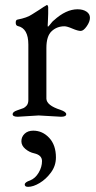

<svg xmlns="http://www.w3.org/2000/svg" viewBox="-20 -450 374 745"><path d="M130 -2 49 3Q29 3 29 -7Q29 -16 47 -22Q65 -28 71 -30.5Q77 -33 84 -41Q90 -49 90 -62V-277Q90 -340 49 -349Q41 -351 41 -362Q41 -373 48 -374Q85 -381 104 -394Q121 -405 132.5 -412Q144 -419 149 -423Q160 -429 160 -430H163Q166 -430 167 -423Q167 -410 167 -397Q167 -384 166 -371Q166 -365 165.5 -360Q165 -355 165 -352Q165 -349 165.5 -347.5Q166 -346 166 -346Q166 -346 171 -351Q185 -369 189 -371Q236 -414 281 -414Q302 -414 315.5 -405Q329 -396 329 -381Q329 -366 316.5 -348Q304 -330 293 -330Q282 -330 261 -339Q240 -348 230 -348Q201 -348 180.5 -329Q160 -310 160 -264V-67Q161 -41 214 -24Q237 -16 237 -7Q237 3 217 3ZM89 275Q76 275 76 266Q76 257 97 250Q117 242 130 220Q143 198 143 175Q143 152 113 145Q94 141 78.5 128Q63 115 63 98Q63 81 75.5 69Q88 57 109 57Q145 57 171 85Q197 113 197 161Q197 193 178 219Q159 245 134 260Q109 275 89 275Z"/></svg>

Font: Benne
Style: Regular
Weight: 400
Designer: John-Daniel Harrington
Version: Version 1.001